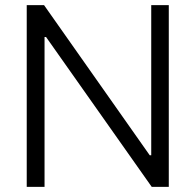

<svg xmlns="http://www.w3.org/2000/svg" viewBox="-20 -727 761 747"><path d="M636.7 0H570.3L159.2 -583H153.3V0H84V-707H151.4L562.5 -123H568.4V-707H636.7Z"/></svg>

Font: Pretendard JP Light
Style: Regular
Weight: 300
Designer: Base glyphs from Inter by Rasmus Andersson; Hangeul glyphs from Noto Sans CJK(Source Han Sans) by Jang Soo-young and Kan
Foundry: Kil Hyung-jin
Version: Version 1.309